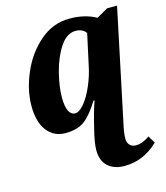

<svg xmlns="http://www.w3.org/2000/svg" viewBox="-117 -635 838 972"><g transform="rotate(-15 302.0 -149.0)"><path d="M297 134Q297 97 314 29Q336 -63 354 -112H348Q309 -48 271.5 -19Q234 10 170 10Q110 10 74 -36Q38 -82 38 -167Q38 -250 76 -338.5Q114 -427 182.5 -486Q251 -545 338 -545Q418 -545 477 -512L536 -546H588L466 34Q454 86 454 115Q454 137 466 149.5Q478 162 498 162Q533 162 570 135L593 173Q516 248 416 248Q362 248 329.5 219Q297 190 297 134ZM371 -290 406 -451Q400 -462 385.5 -469.5Q371 -477 352 -477Q305 -477 270 -424Q235 -371 216.5 -298Q198 -225 198 -170Q198 -120 210 -97Q222 -74 242 -74Q265 -74 291.5 -106.5Q318 -139 339.5 -189.5Q361 -240 371 -290Z"/></g></svg>

Font: Noto Serif NarrowExtraBold
Style: Italic
Weight: 800
Width: 4
Italic angle: -12°
Designer: Monotype Design Team
Foundry: Monotype Imaging Inc.
Version: Version 1.001